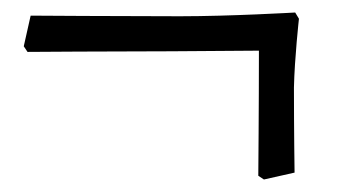

<svg xmlns="http://www.w3.org/2000/svg" viewBox="-20 -317 546 307"><path d="M402 -30 451 -41C451 -41 450 -107 450 -177C451 -224 458 -287 458 -287L452 -297C452 -297 348 -291 268 -291C179 -291 29 -292 29 -292L18 -243L24 -234C24 -234 163 -235 253 -235L394 -236C394 -148 393 -36 393 -36Z"/></svg>

Font: Alegreya SC
Style: Regular
Weight: 400
Designer: Juan Pablo del Peral
Foundry: Huerta Tipografica
Version: Version 2.007;PS 002.007;hotconv 1.0.88;makeotf.lib2.5.64775